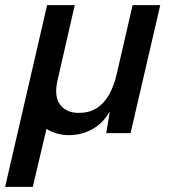

<svg xmlns="http://www.w3.org/2000/svg" viewBox="-50 -520 676 750"><path d="M-30 210 134 -500H242L174 -203Q161 -143 185 -111Q209 -79 258 -79Q297 -79 326 -96.5Q355 -114 375 -148.5Q395 -183 406 -231L468 -500H576L460 0H365L379 -85Q353 -39 311 -15.5Q269 8 218 8Q186 8 154.5 -4.5Q123 -17 103 -46L143 -65L78 210Z"/></svg>

Font: Kantumruy Pro Medium
Style: Italic
Weight: 500
Italic angle: -13°
Designer: Sovichet Tep
Foundry: Sovichet Tep
Version: Version 1.002